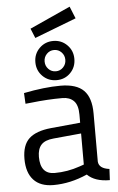

<svg xmlns="http://www.w3.org/2000/svg" viewBox="-61 -964 624 1015"><g transform="rotate(-5 250.5 -456.0)"><path d="M425 -349V-93Q428 -56 483 -49L480 10Q401 10 361 -30Q271 10 181 10Q112 10 76 -29Q40 -68 40 -141Q40 -214 77 -248.5Q114 -283 193 -291L350 -306V-349Q350 -400 328 -422Q306 -444 268 -444Q188 -444 102 -434L71 -431L68 -488Q178 -510 263 -510Q348 -510 386.5 -471Q425 -432 425 -349ZM117 -145Q117 -53 193 -53Q261 -53 327 -76L350 -84V-249L202 -235Q157 -231 137 -209Q117 -187 117 -145ZM172 -571Q142 -601 142 -645Q142 -689 172 -719Q202 -749 245.5 -749Q289 -749 319 -719Q349 -689 349 -645Q349 -601 319.5 -571Q290 -541 246 -541Q202 -541 172 -571ZM246 -701Q223 -701 207 -684.5Q191 -668 191 -644.5Q191 -621 207 -604.5Q223 -588 246 -588Q269 -588 285 -604.5Q301 -621 301 -644.5Q301 -668 285 -684.5Q269 -701 246 -701ZM132 -824 348 -922 374 -858 153 -773Z"/></g></svg>

Font: Titillium Web
Style: Regular
Weight: 400
Version: Version 1.001;PS 57.000;hotconv 1.0.70;makeotf.lib2.5.55311